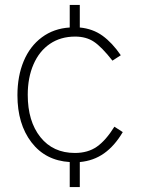

<svg xmlns="http://www.w3.org/2000/svg" viewBox="-20 -762 582 782"><path d="M305 -102V0H264V-102Q165 -108 108 -182.5Q51 -257 51 -374Q51 -452 76.5 -513Q102 -574 150.5 -610Q199 -646 264 -650V-742H305V-650Q358 -645 397.5 -616.5Q437 -588 472 -537L438 -515Q394 -571 362.5 -592Q331 -613 286 -613Q227 -613 183.5 -583.5Q140 -554 116.5 -500Q93 -446 93 -376Q93 -268 144.5 -203.5Q196 -139 285 -139Q338 -139 374.5 -164.5Q411 -190 446 -246L480 -224Q447 -168 404 -137.5Q361 -107 305 -102Z"/></svg>

Font: Morrison Thin
Style: Regular
Weight: 100
Designer: Pablo Impallari, Rodrigo Fuenzalida (Modified by Dan O. Williams)
Version: Version 0.03;June 6, 2019;FontCreator 11.5.0.2425 64-bit; tt